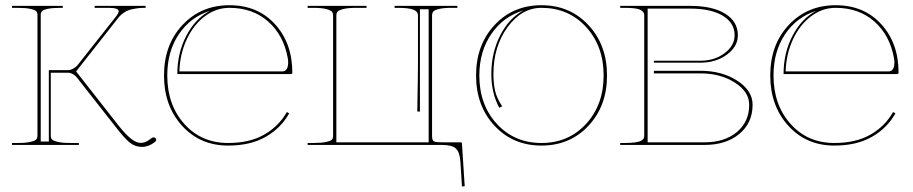

<svg xmlns="http://www.w3.org/2000/svg" viewBox="-20 -542 3413 718"><path d="M24.9 0V-7.3H44.9Q77.1 -7.3 94.5 -11.5Q111.8 -15.6 116 -21Q120.1 -26.4 120.1 -35.2V-486.3Q120.1 -494.6 115.5 -499.8Q110.8 -504.9 93.5 -508.8Q76.2 -512.7 44.9 -512.7H24.9V-520H214.8V-512.7H207.5Q175.8 -512.7 158.7 -509Q141.6 -505.4 137 -500.2Q132.3 -495.1 132.3 -486.3V-12.7H162.6V-279.8H235.8Q243.7 -279.8 254.2 -285.6Q264.6 -291.5 270 -298.3L413.6 -480Q423.8 -493.2 423.8 -500Q423.8 -512.7 385.7 -512.7H334V-520H524.4V-512.7Q510.3 -512.7 500 -511.7Q489.7 -510.7 474.1 -507.6Q458.5 -504.4 445.1 -495.8Q431.6 -487.3 421.4 -474.1L264.6 -274.9L424.3 -71.3Q474.6 -7.8 504.4 -7.8Q517.6 -7.8 526.1 -12Q534.7 -16.1 547.4 -25.9Q550.8 -28.3 554.7 -28.3Q558.6 -28.3 561.3 -25.6Q564 -22.9 564 -19Q564 -14.2 559.6 -11.2Q536.1 7.3 511.2 7.3Q485.4 7.3 466.1 -8.1Q446.8 -23.4 414.1 -65.4L267.6 -252Q263.2 -258.3 253.4 -264.2Q243.7 -270 235.8 -270H169.9V-35.2Q169.9 -26.4 174.1 -21Q178.2 -15.6 195.6 -11.5Q212.9 -7.3 245.1 -7.3H274.9V0Z M1035.2 -274.9Q1057.6 -274.9 1057.6 -309.1Q1057.6 -317.4 1056.2 -324.2Q1041 -409.7 983.2 -461.2Q925.3 -512.7 837.9 -512.7Q788.1 -512.7 745.8 -481Q703.6 -449.2 678.2 -394.5Q652.8 -339.8 650.9 -274.9ZM643.1 -265.1Q643.1 -344.2 676.8 -408.4Q710.4 -472.7 765.1 -501.5Q692.4 -478.5 648.9 -414.1Q605.5 -349.6 605.5 -259.8Q605.5 -149.9 669.2 -78.6Q732.9 -7.3 833 -7.3Q913.6 -7.3 968 -38.6Q1022.5 -69.8 1052.7 -123L1061.5 -118.2Q1030.3 -62.5 973.1 -30Q916 2.4 833 2.4Q728 2.4 660.6 -72Q593.3 -146.5 593.3 -259.8Q593.3 -375 662.6 -448.7Q731.9 -522.5 837.9 -522.5Q943.8 -522.5 1008.5 -451.4Q1073.2 -380.4 1073.2 -270Q1073.2 -265.1 1067.9 -265.1Z M1130.4 0V-7.3H1150.4Q1182.6 -7.3 1200 -11.2Q1217.3 -15.1 1221.4 -20Q1225.6 -24.9 1225.6 -33.7V-483.9Q1225.6 -492.7 1221.4 -498Q1217.3 -503.4 1200 -508.1Q1182.6 -512.7 1150.4 -512.7H1130.4V-520H1350.6V-512.7H1313Q1280.8 -512.7 1263.4 -508.1Q1246.1 -503.4 1241.9 -498Q1237.8 -492.7 1237.8 -483.9V-9.8H1583V-507.3H1550.3V-125H1540.5Q1543 -260.3 1543 -300.3V-483.4Q1543 -488.3 1541.7 -491.9Q1540.5 -495.6 1536.1 -499.8Q1531.7 -503.9 1523.9 -506.6Q1516.1 -509.3 1502 -511Q1487.8 -512.7 1467.8 -512.7H1455.6V-520H1690.4V-512.7H1670.4Q1639.2 -512.7 1621.8 -508.5Q1604.5 -504.4 1600.1 -498.5Q1595.7 -492.7 1595.7 -483.9V-33.7Q1595.7 -17.6 1602.1 -13.7Q1608.4 -9.8 1635.3 -9.8H1702.6Q1707.5 -9.8 1707.5 -5.4L1717.8 154.3L1707.5 155.3L1701.7 62.5Q1699.2 26.9 1684.8 13.4Q1670.4 0 1632.8 0Z M1760.3 -259.8Q1760.3 -374 1829.3 -448.2Q1898.4 -522.5 2004.9 -522.5Q2111.3 -522.5 2180.7 -448Q2250 -373.5 2250 -259.8Q2250 -146 2180.7 -71.8Q2111.3 2.4 2004.9 2.4Q1898.4 2.4 1829.3 -71.8Q1760.3 -146 1760.3 -259.8ZM2004.9 -512.7Q1930.7 -512.7 1877.9 -440.2Q1825.2 -367.7 1825.2 -265.1Q1825.2 -230.5 1831.5 -202.1Q1837.4 -175.8 1857.9 -144.5L1847.2 -138.7Q1817.4 -193.8 1817.4 -265.1Q1817.4 -345.2 1850.8 -410.2Q1884.3 -475.1 1937.5 -502.9Q1862.8 -481 1817.6 -415.3Q1772.5 -349.6 1772.5 -259.8Q1772.5 -149.9 1838.1 -78.6Q1903.8 -7.3 2004.9 -7.3Q2106 -7.3 2171.6 -78.6Q2237.3 -149.9 2237.3 -259.8Q2237.3 -369.6 2171.6 -441.2Q2106 -512.7 2004.9 -512.7Z M2299.3 0V-7.3H2314.5Q2338.9 -7.3 2354.7 -9.5Q2370.6 -11.7 2377.7 -15.9Q2384.8 -20 2387 -24.4Q2389.2 -28.8 2389.2 -35.2V-484.4Q2389.2 -498 2374.5 -505.4Q2359.9 -512.7 2314.5 -512.7H2299.3V-520H2561.5Q2644.5 -520 2691.9 -490.7Q2739.3 -461.4 2739.3 -410.2Q2739.3 -367.7 2698.2 -337.6Q2657.2 -307.6 2599.1 -307.6H2425.3V-314.9H2599.1Q2651.9 -314.9 2689.5 -343Q2727.1 -371.1 2727.1 -410.2Q2727.1 -456.5 2682.9 -483.2Q2638.7 -509.8 2561.5 -509.8H2401.9V-9.8H2614.3Q2689.9 -9.8 2735.8 -48.3Q2781.7 -86.9 2781.7 -150.4Q2781.7 -198.7 2728 -233.2Q2674.3 -267.6 2599.1 -267.6H2425.3V-277.3H2599.1Q2679.7 -277.3 2737.1 -240.2Q2794.4 -203.1 2794.4 -150.4Q2794.4 -82.5 2744.9 -41.3Q2695.3 0 2614.3 0Z M3302.2 -274.9Q3324.7 -274.9 3324.7 -309.1Q3324.7 -317.4 3323.2 -324.2Q3308.1 -409.7 3250.2 -461.2Q3192.4 -512.7 3105 -512.7Q3055.2 -512.7 3012.9 -481Q2970.7 -449.2 2945.3 -394.5Q2919.9 -339.8 2918 -274.9ZM2910.2 -265.1Q2910.2 -344.2 2943.8 -408.4Q2977.5 -472.7 3032.2 -501.5Q2959.5 -478.5 2916 -414.1Q2872.6 -349.6 2872.6 -259.8Q2872.6 -149.9 2936.3 -78.6Q3000 -7.3 3100.1 -7.3Q3180.7 -7.3 3235.1 -38.6Q3289.6 -69.8 3319.8 -123L3328.6 -118.2Q3297.4 -62.5 3240.2 -30Q3183.1 2.4 3100.1 2.4Q2995.1 2.4 2927.7 -72Q2860.4 -146.5 2860.4 -259.8Q2860.4 -375 2929.7 -448.7Q2999 -522.5 3105 -522.5Q3210.9 -522.5 3275.6 -451.4Q3340.3 -380.4 3340.3 -270Q3340.3 -265.1 3335 -265.1Z"/></svg>

Font: ZnikomitNo25
Style: Regular
Weight: 100
Designer: gluk
Foundry: gluk
Version: Version 0.56